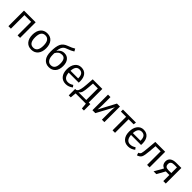

<svg xmlns="http://www.w3.org/2000/svg" viewBox="460 -2590 4581 4581"><g transform="rotate(45 2750.0 -300.0)"><path d="M405 0V-457H179V0H95V-526H489V0Z M875 -538Q985 -538 1045.5 -464.5Q1106 -391 1106 -264Q1106 -138 1044.5 -63Q983 12 874 12Q765 12 704 -61.5Q643 -135 643 -262Q643 -388 704.5 -463Q766 -538 875 -538ZM875 -470Q733 -470 733 -262Q733 -56 874 -56Q1016 -56 1016 -264Q1016 -470 875 -470Z M1498 -493Q1588 -493 1640.5 -428.5Q1693 -364 1693 -251Q1693 -125 1631 -56.5Q1569 12 1465 12Q1360 12 1297.5 -63Q1235 -138 1235 -289Q1235 -460 1276.5 -546Q1318 -632 1434 -672Q1541 -710 1600 -749L1635 -686Q1567 -642 1474 -610Q1423 -593 1395 -572Q1367 -551 1347.5 -507Q1328 -463 1322 -390Q1349 -437 1394.5 -465Q1440 -493 1498 -493ZM1465 -56Q1603 -56 1603 -248Q1603 -425 1483 -425Q1378 -425 1325 -319V-259Q1325 -162 1362 -109Q1399 -56 1465 -56Z M2236 -280Q2236 -256 2234 -234H1895Q1908 -57 2042 -57Q2112 -57 2180 -104L2217 -54Q2135 12 2036 12Q1928 12 1867 -60Q1806 -132 1806 -258Q1806 -383 1864.5 -460.5Q1923 -538 2022 -538Q2126 -538 2181 -469.5Q2236 -401 2236 -280ZM2153 -296V-304Q2153 -471 2024 -471Q1905 -471 1895 -296Z M2738 -68H2792V149H2723L2709 0H2363L2348 149H2280V-68H2316Q2341 -84 2353.5 -101.5Q2366 -119 2379.5 -174.5Q2393 -230 2400 -329L2414 -526H2738ZM2654 -68V-459H2490L2481 -340Q2471 -202 2454 -150.5Q2437 -99 2392 -68Z M3333 -526V0H3250V-258Q3250 -356 3260 -431L3029 0H2930V-526H3013V-272Q3013 -179 3004 -98L3232 -526Z M3873 -526 3863 -457H3693V0H3609V-457H3434V-526Z M4339 -280Q4339 -256 4337 -234H3998Q4011 -57 4145 -57Q4215 -57 4283 -104L4320 -54Q4238 12 4139 12Q4031 12 3970 -60Q3909 -132 3909 -258Q3909 -383 3967.5 -460.5Q4026 -538 4125 -538Q4229 -538 4284 -469.5Q4339 -401 4339 -280ZM4256 -296V-304Q4256 -471 4127 -471Q4008 -471 3998 -296Z M4526 -526H4859V0H4775V-457H4602L4587 -277Q4574 -121 4548.5 -67.5Q4523 -14 4442 11L4421 -56Q4468 -73 4480.5 -110Q4493 -147 4505 -286Z M5232 -526H5405V0H5321V-205H5201L5087 0H4993L5120 -224Q5024 -264 5024 -367Q5024 -444 5078.5 -485Q5133 -526 5232 -526ZM5227 -270H5321V-461H5231Q5112 -461 5112 -367Q5112 -316 5139.5 -293Q5167 -270 5227 -270Z"/></g></svg>

Font: FiraGO Book
Style: Regular
Weight: 350
Designer: bBox Type
Foundry: bBox Type GmbH
Version: Version 1.001;PS 001.001;hotconv 1.0.88;makeotf.lib2.5.64775